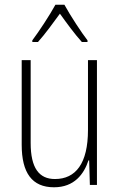

<svg xmlns="http://www.w3.org/2000/svg" viewBox="-20 -784 507 814"><path d="M253 -764H215C191 -720 145 -650 117 -613V-606H141C170 -638 207 -689 234 -726C262 -687 297 -639 327 -606H351V-613C328 -642 278 -718 253 -764ZM391 -529H353V-233C353 -91 301 -25 213 -25C146 -25 110 -71 110 -178V-529H72V-170C72 -51 116 10 209 10C295 10 336 -46 355 -104H358L361 0H391Z"/></svg>

Font: Noto Sans Devanagari UI Condensed ExtraLight
Style: Regular
Weight: 200
Width: 3
Designer: Jelle Bosma - Monotype Design Team
Foundry: Monotype Imaging Inc.
Version: Version 2.004